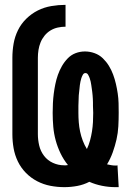

<svg xmlns="http://www.w3.org/2000/svg" viewBox="-20 -763 540 791"><path d="M455 8Q428 8 400.5 2.5Q373 -3 348 -14Q325 -2 298.5 3Q272 8 245 8Q216 8 187.5 2.5Q159 -3 133 -16.5Q107 -30 86.5 -51Q66 -72 53.5 -98Q41 -124 36 -152.5Q31 -181 31 -210V-525Q31 -554 36 -583Q41 -612 54 -638.5Q67 -665 88.5 -686Q110 -707 136 -720Q162 -733 191.5 -738Q221 -743 250 -743V-653Q234 -653 218 -649.5Q202 -646 188 -637.5Q174 -629 163.5 -616Q153 -603 147 -588Q141 -573 138.5 -557Q136 -541 136 -525V-210Q136 -187 141.5 -163.5Q147 -140 161.5 -121Q176 -102 198 -92Q220 -82 244 -82Q248 -82 252 -82Q256 -82 260 -83Q242 -105 229.5 -131Q217 -157 209.5 -184.5Q202 -212 199.5 -240.5Q197 -269 197 -298Q197 -318 198 -338Q199 -358 201.5 -377.5Q204 -397 208 -416.5Q212 -436 218.5 -454.5Q225 -473 235 -490.5Q245 -508 259 -522.5Q273 -537 291.5 -544Q310 -551 330 -551Q350 -551 369.5 -544Q389 -537 403.5 -523Q418 -509 428.5 -492Q439 -475 446 -456Q453 -437 457.5 -417.5Q462 -398 465 -378Q468 -358 468.5 -338Q469 -318 469 -298Q469 -270 467.5 -242.5Q466 -215 460 -188.5Q454 -162 444.5 -135.5Q435 -109 421 -86Q430 -84 438.5 -82.5Q447 -81 456 -81Q458 -81 460 -81Q462 -81 464 -82L469 8ZM338 -149Q346 -166 351 -184.5Q356 -203 359 -222Q362 -241 363 -260Q364 -279 364 -298Q364 -305 363.5 -312.5Q363 -320 363 -327Q363 -334 363 -341Q363 -348 362.5 -355.5Q362 -363 361.5 -370Q361 -377 360 -384.5Q359 -392 358 -399Q357 -406 356 -413Q355 -420 353.5 -427Q352 -434 349.5 -441Q347 -448 343 -455Q339 -462 332 -462Q325 -462 321 -454.5Q317 -447 315 -440.5Q313 -434 311.5 -427Q310 -420 309 -412.5Q308 -405 307.5 -398Q307 -391 306 -384Q305 -377 304.5 -370Q304 -363 304 -355.5Q304 -348 303.5 -341Q303 -334 303 -327Q303 -320 303 -312.5Q303 -305 303 -298Q303 -279 304.5 -259.5Q306 -240 310 -221Q314 -202 321 -183.5Q328 -165 338 -149Z"/></svg>

Font: Iosevka Curly Slab Extrabold
Style: Regular
Weight: 800
Monospace: yes
Designer: Belleve Invis
Foundry: Belleve Invis
Version: Version 22.1.2; ttfautohint (v1.8.4)